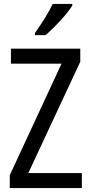

<svg xmlns="http://www.w3.org/2000/svg" viewBox="-20 -963 464 983"><path d="M399 0H30V-66L295 -637H36V-714H391V-647L125 -77H399ZM350 -934Q337 -913 313 -884.5Q289 -856 261.5 -828.5Q234 -801 213 -783H159V-794Q185 -831 209.5 -870Q234 -909 250 -943H350Z"/></svg>

Font: Noto Sans Thai Looped Condensed
Style: Regular
Weight: 400
Width: 3
Designer: Sasikarn Vongin, Ben Mitchell
Foundry: The Fontpad Ltd
Version: Version 1.001; ttfautohint (v1.8.4.7-5d5b)